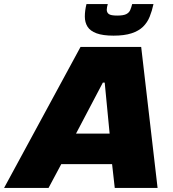

<svg xmlns="http://www.w3.org/2000/svg" viewBox="-72 -917 844 937"><path d="M-52 0 321 -688H617L697 0H488L475 -116H227L165 0ZM299 -265H463L439 -514H430ZM482 -743Q430 -743 399 -754.5Q368 -766 355 -787Q342 -808 342 -836Q342 -851 344 -866Q346 -881 350 -897H454Q452 -890 450.5 -883Q449 -876 449 -870Q449 -856 459 -848.5Q469 -841 500 -841Q530 -841 544 -848Q558 -855 563.5 -868Q569 -881 573 -897H677Q670 -864 658.5 -835.5Q647 -807 626 -786.5Q605 -766 570 -754.5Q535 -743 482 -743Z"/></svg>

Font: Saira SemiExpanded ExtraBold
Style: Italic
Weight: 800
Width: 6
Italic angle: -12°
Designer: Hector Gatti with collaboration of the Omnibus-Type team
Foundry: Omnibus-Type
Version: Version 1.101